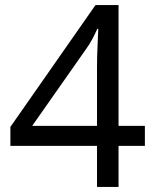

<svg xmlns="http://www.w3.org/2000/svg" viewBox="-20 -738 612 758"><path d="M552 -162H448V0H363V-162H21V-237L357 -718H448V-241H552ZM363 -466Q363 -518 365 -554.5Q367 -591 368 -624H364Q356 -605 344 -583Q332 -561 321 -546L107 -241H363Z"/></svg>

Font: Noto Sans Yi
Style: Regular
Weight: 400
Designer: Monotype Design Team
Foundry: Monotype Imaging Inc.
Version: Version 2.002; ttfautohint (v1.8.4.7-5d5b)